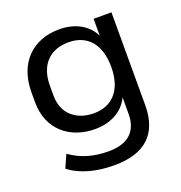

<svg xmlns="http://www.w3.org/2000/svg" viewBox="-133 -663 916 971"><g transform="rotate(-20 325.0 -178.0)"><path d="M319.8 192.9C483.9 192.9 568.8 115.2 568.8 -39.1V-539.1H472.7V-448.2C441.4 -513.2 373.5 -548.8 290 -548.8C148.4 -548.8 50.3 -456.1 50.3 -297.4V-243.2C50.3 -96.7 154.8 -12.2 290.5 -12.2C375 -12.2 443.4 -49.3 474.6 -115.7V-27.3C474.6 67.4 420.4 116.7 316.4 116.7C237.8 116.7 171.9 99.1 109.9 55.2L79.1 124C139.6 171.4 223.1 192.9 319.8 192.9ZM311.5 -89.4C222.2 -89.4 149.4 -141.6 149.4 -243.2V-297.4C149.4 -412.1 215.8 -471.2 311.5 -471.2C410.2 -471.2 473.6 -406.2 473.6 -280.3C473.6 -155.3 410.2 -89.4 311.5 -89.4Z"/></g></svg>

Font: Winston
Style: Regular
Weight: 400
Designer: Vernon Adams, Kim Jin-seong, David Berlow, Cristiano Sobral
Foundry: The Winston Project Authors
Version: Version 3.004